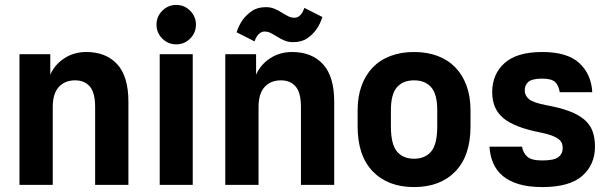

<svg xmlns="http://www.w3.org/2000/svg" viewBox="-20 -750 2470 779"><path d="M59 -530H184V-447Q202 -488 241 -513.5Q280 -539 330 -539Q410 -539 455.5 -489.5Q501 -440 501 -337V0H366V-316Q366 -374 344.5 -399Q323 -424 285 -424Q243 -424 218.5 -397Q194 -370 194 -316V0H59Z M628 -530H762V0H628ZM695 -570Q662 -570 638.5 -593.5Q615 -617 615 -650Q615 -683 638.5 -706.5Q662 -730 695 -730Q728 -730 751.5 -706.5Q775 -683 775 -650Q775 -617 751.5 -593.5Q728 -570 695 -570Z M894 -530H1019V-447Q1037 -488 1076 -513.5Q1115 -539 1165 -539Q1245 -539 1290.5 -489.5Q1336 -440 1336 -337V0H1201V-316Q1201 -374 1179.5 -399Q1158 -424 1120 -424Q1078 -424 1053.5 -397Q1029 -370 1029 -316V0H894ZM1169 -579Q1150 -579 1134.5 -585.5Q1119 -592 1105.5 -600.5Q1092 -609 1079.5 -615.5Q1067 -622 1054 -622Q1043 -622 1035 -616Q1027 -610 1022 -602Q1016 -593 1013 -582L940 -619Q949 -647 965 -670Q979 -689 1001.5 -705Q1024 -721 1059 -721Q1078 -721 1093.5 -714.5Q1109 -708 1122.5 -699.5Q1136 -691 1148.5 -684.5Q1161 -678 1174 -678Q1185 -678 1193 -684Q1201 -690 1206 -698Q1211 -707 1215 -718L1288 -681Q1279 -652 1263 -630Q1249 -610 1226.5 -594.5Q1204 -579 1169 -579Z M1660 9Q1554 9 1492.5 -54.5Q1431 -118 1431 -237V-303Q1431 -358 1447 -402Q1463 -446 1492.5 -476.5Q1522 -507 1564.5 -523Q1607 -539 1660 -539Q1713 -539 1755.5 -523Q1798 -507 1827.5 -476.5Q1857 -446 1873 -402Q1889 -358 1889 -303V-237Q1889 -118 1827.5 -54.5Q1766 9 1660 9ZM1660 -106Q1705 -106 1729.5 -135.5Q1754 -165 1754 -237V-303Q1754 -368 1729.5 -396Q1705 -424 1660 -424Q1615 -424 1590.5 -396Q1566 -368 1566 -303V-237Q1566 -165 1590.5 -135.5Q1615 -106 1660 -106Z M2180 9Q2124 9 2084.5 -3Q2045 -15 2019.5 -36.5Q1994 -58 1981 -88.5Q1968 -119 1966 -155H2098Q2102 -130 2119 -114.5Q2136 -99 2180 -99Q2228 -99 2245.5 -112.5Q2263 -126 2263 -148Q2263 -159 2260 -168Q2257 -177 2247 -185Q2237 -193 2219 -200Q2201 -207 2170 -213Q2068 -233 2022.5 -270.5Q1977 -308 1977 -376Q1977 -449 2027 -494Q2077 -539 2180 -539Q2282 -539 2330.5 -494Q2379 -449 2383 -376H2251Q2247 -403 2232.5 -417Q2218 -431 2180 -431Q2140 -431 2124.5 -418.5Q2109 -406 2109 -383Q2109 -362 2126.5 -347.5Q2144 -333 2198 -323Q2252 -313 2289.5 -299Q2327 -285 2350.5 -265Q2374 -245 2384 -218Q2394 -191 2394 -155Q2394 -82 2342.5 -36.5Q2291 9 2180 9Z"/></svg>

Font: 
Style: 㨦
Weight: 700
Designer: A.Korolkova, Vitaly Kuzmin
Foundry: ParaType Ltd
Version: Version 2.000